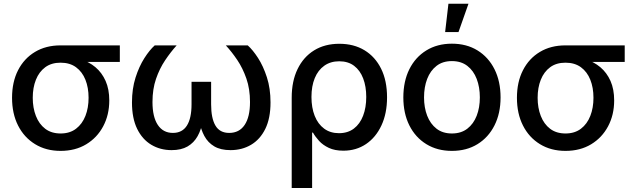

<svg xmlns="http://www.w3.org/2000/svg" viewBox="-20 -771 3281 996"><path d="M294.4 11.7Q218.8 11.7 161.9 -23.2Q105 -58.1 73.7 -119.9Q42.5 -181.6 42.5 -263.7Q42.5 -345.7 73.7 -406.7Q105 -467.8 161.6 -501.7Q218.3 -535.6 293.9 -535.6H601.6V-449.7H377L293.9 -445.8Q246.6 -445.8 214.6 -422.1Q182.6 -398.4 166.3 -357.4Q149.9 -316.4 149.9 -263.7Q149.9 -211.4 166.3 -169.4Q182.6 -127.4 214.6 -103Q246.6 -78.6 294.4 -78.6Q342.3 -78.6 374.5 -103.3Q406.7 -127.9 423.1 -169.7Q439.5 -211.4 439.5 -263.7Q439.5 -316.4 423.1 -357.4Q406.7 -398.4 374.5 -422.1Q342.3 -445.8 294.4 -445.8V-479Q349.1 -479 395.3 -464.8Q441.4 -450.7 475.1 -422.4Q508.8 -394 527.8 -351.1Q546.9 -308.1 546.9 -250Q546.9 -175.3 515.4 -116Q483.9 -56.6 427.2 -22.5Q370.6 11.7 294.4 11.7Z M870.1 7.8Q811.5 7.8 764.9 -20Q718.3 -47.9 691.4 -102.8Q664.6 -157.7 664.6 -239.7Q664.6 -310.5 683.1 -368.7Q701.7 -426.8 729 -469.5Q756.3 -512.2 782.7 -535.6H896.5Q865.2 -501 836.4 -458Q807.6 -415 789.3 -361.8Q771 -308.6 771 -241.7Q771 -164.6 798.6 -123Q826.2 -81.5 877 -81.5Q925.3 -81.5 949.5 -119.4Q973.6 -157.2 973.6 -230V-346.7H1075.2V-230Q1075.2 -157.2 1097.7 -119.4Q1120.1 -81.5 1168.9 -81.5Q1221.2 -81.5 1249 -122.8Q1276.9 -164.1 1276.9 -241.7Q1276.9 -309.6 1258.1 -363.5Q1239.3 -417.5 1210.7 -460Q1182.1 -502.4 1151.4 -535.6H1265.1Q1291 -512.7 1318.4 -470.5Q1345.7 -428.2 1364.5 -370.1Q1383.3 -312 1383.3 -239.7Q1383.3 -157.2 1356.2 -102.3Q1329.1 -47.4 1282.2 -19.8Q1235.4 7.8 1175.8 7.8Q1124.5 7.8 1091.6 -11.7Q1058.6 -31.2 1040 -65.7Q1021.5 -100.1 1013.7 -144.5H1031.7Q1024.4 -99.1 1005.1 -64.7Q985.8 -30.3 952.9 -11.2Q919.9 7.8 870.1 7.8Z M1493.2 204.1V-264.2Q1493.2 -350.1 1523.7 -412.8Q1554.2 -475.6 1609.6 -509.8Q1665 -543.9 1740.2 -543.9Q1815.4 -543.9 1870.8 -510.3Q1926.3 -476.6 1957 -414.6Q1987.8 -352.5 1987.8 -266.1Q1987.8 -182.6 1958.7 -120.4Q1929.7 -58.1 1878.7 -23.7Q1827.6 10.7 1761.2 10.7Q1716.8 10.7 1685.8 -3.9Q1654.8 -18.6 1635.3 -40Q1615.7 -61.5 1603.5 -83H1599.1V204.1ZM1738.3 -80.1Q1784.2 -80.1 1815.7 -104Q1847.2 -127.9 1863.5 -170.4Q1879.9 -212.9 1879.9 -268.1Q1879.9 -322.3 1864 -364Q1848.1 -405.8 1817.1 -429.4Q1786.1 -453.1 1739.7 -453.1Q1694.8 -453.1 1662.4 -430.2Q1629.9 -407.2 1612.8 -365.7Q1595.7 -324.2 1595.7 -268.1Q1595.7 -212.4 1612.5 -169.9Q1629.4 -127.4 1661.4 -103.8Q1693.4 -80.1 1738.3 -80.1Z M2324.2 11.7Q2248.5 11.7 2191.7 -23.2Q2134.8 -58.1 2103.5 -120.6Q2072.3 -183.1 2072.3 -265.6Q2072.3 -349.1 2103.5 -411.9Q2134.8 -474.6 2191.7 -509.5Q2248.5 -544.4 2324.2 -544.4Q2400.4 -544.4 2457 -509.5Q2513.7 -474.6 2545.2 -411.9Q2576.7 -349.1 2576.7 -265.6Q2576.7 -183.1 2545.2 -120.6Q2513.7 -58.1 2457 -23.2Q2400.4 11.7 2324.2 11.7ZM2324.2 -78.6Q2372.1 -78.6 2404.3 -103.5Q2436.5 -128.4 2452.9 -170.7Q2469.2 -212.9 2469.2 -265.6Q2469.2 -318.8 2452.9 -361.6Q2436.5 -404.3 2404.3 -429.2Q2372.1 -454.1 2324.2 -454.1Q2276.4 -454.1 2244.4 -429.2Q2212.4 -404.3 2196 -361.8Q2179.7 -319.3 2179.7 -265.6Q2179.7 -212.9 2196 -170.7Q2212.4 -128.4 2244.4 -103.5Q2276.4 -78.6 2324.2 -78.6ZM2289.1 -604.5 2306.2 -751.5H2410.2L2358.4 -604.5Z M2913.6 11.7Q2837.9 11.7 2781 -23.2Q2724.1 -58.1 2692.9 -119.9Q2661.6 -181.6 2661.6 -263.7Q2661.6 -345.7 2692.9 -406.7Q2724.1 -467.8 2780.8 -501.7Q2837.4 -535.6 2913.1 -535.6H3220.7V-449.7H2996.1L2913.1 -445.8Q2865.7 -445.8 2833.7 -422.1Q2801.8 -398.4 2785.4 -357.4Q2769 -316.4 2769 -263.7Q2769 -211.4 2785.4 -169.4Q2801.8 -127.4 2833.7 -103Q2865.7 -78.6 2913.6 -78.6Q2961.4 -78.6 2993.7 -103.3Q3025.9 -127.9 3042.2 -169.7Q3058.6 -211.4 3058.6 -263.7Q3058.6 -316.4 3042.2 -357.4Q3025.9 -398.4 2993.7 -422.1Q2961.4 -445.8 2913.6 -445.8V-479Q2968.3 -479 3014.4 -464.8Q3060.5 -450.7 3094.2 -422.4Q3127.9 -394 3147 -351.1Q3166 -308.1 3166 -250Q3166 -175.3 3134.5 -116Q3103 -56.6 3046.4 -22.5Q2989.7 11.7 2913.6 11.7Z"/></svg>

Font: Inter 20pt Medium
Style: Regular
Weight: 500
Version: Version 4.001;git-66647c0bb